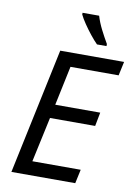

<svg xmlns="http://www.w3.org/2000/svg" viewBox="-101 -1008 756 1072"><g transform="rotate(10 277.0 -472.0)"><path d="M41 0 192 -714H554L537 -635H264L217 -412H472L457 -334H201L146 -79H420L403 0ZM388 -784Q369 -803 347.5 -830Q326 -857 307 -885Q288 -913 278 -934V-944H372Q383 -907 402.5 -868.5Q422 -830 442 -796V-784Z"/></g></svg>

Font: Noto Sans IKEA
Style: Italic
Weight: 400
Italic angle: -12°
Designer: Monotype Design Team
Foundry: Monotype Imaging Inc.
Version: Version 2.001